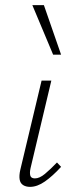

<svg xmlns="http://www.w3.org/2000/svg" viewBox="-20 -724 293 748"><path d="M97 4Q81 4 70 -3Q59 -10 56.5 -25Q54 -40 59 -62L142 -410H180L99 -69Q95 -51 98 -40Q101 -29 116 -29Q134 -29 155 -46.5Q176 -64 202 -91L218 -74Q185 -38 155 -17Q125 4 97 4ZM187 -511 106 -704H151L218 -511Z"/></svg>

Font: Ysabeau Infant ExtraLight
Style: Italic
Weight: 250
Italic angle: -12°
Designer: Christian Thalmann (Catharsis Fonts)
Version: Version 2.001;gftools[0.9.30]; featfreeze: ss01,ss02,lnum